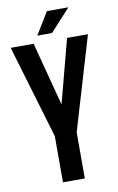

<svg xmlns="http://www.w3.org/2000/svg" viewBox="-94 -899 584 950"><g transform="rotate(-10 198.0 -424.0)"><path d="M143.1 0V-231.9L3.9 -700.2H119.1L203.1 -380.9L287.1 -700.2H392.1L252.9 -231.9V0ZM211.9 -848.1H319.8L217.8 -736.8H144Z"/></g></svg>

Font: VL Bebas Neue Bold
Style: Regular
Weight: 700
Designer: Ryoichi Tsunekawa
Foundry: Ryoichi Tsunekawa
Version: Version 1.300